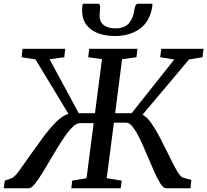

<svg xmlns="http://www.w3.org/2000/svg" viewBox="-53 -1003 1104 1023"><path d="M-33 0 -27.5 -40.5 9 -53.5Q24.5 -59 50 -94.5Q75.5 -130 108.5 -177Q140.5 -222.5 175.8 -270.2Q211 -318 245.8 -353Q280.5 -388 312 -396L136 -686.5L62 -698L67 -743H294.5L289.5 -698L211 -687.5L366.5 -400H453L490.5 -688L417 -698L422.5 -743H679.5L674 -698L597.5 -687.5L560.5 -400H648.5L875.5 -686L800.5 -698L806.5 -743H1031.5L1026 -698L954.5 -686.5L706.5 -392Q729.5 -380 752.5 -347.8Q775.5 -315.5 797.2 -273.8Q819 -232 839 -191Q863.5 -140 885.2 -100.8Q907 -61.5 922 -56.5L966.5 -44L962 0H831.5Q817.5 0 801.5 -25.2Q785.5 -50.5 767.8 -90.2Q750 -130 731.5 -174.8Q713 -219.5 694 -259.2Q675 -299 656.2 -324.2Q637.5 -349.5 619.5 -349.5H554L515.5 -53.5L595.5 -40.5L590 0H327L331.5 -40.5L408 -53.5L446 -347H372.5Q353.5 -347 329.5 -322Q305.5 -297 279.8 -257.5Q254 -218 227.8 -173.5Q201.5 -129 177.8 -89.5Q154 -50 134.2 -25Q114.5 0 101 0ZM469.5 -983Q476.5 -983 478.5 -976.8Q480.5 -970.5 480.5 -962Q480 -952.5 478.8 -940Q477.5 -927.5 477.5 -918.5Q477.5 -886.5 500 -869.2Q522.5 -852 562 -852Q611.5 -852 634.5 -879.8Q657.5 -907.5 662.5 -948.5Q664.5 -961.5 668.5 -972.2Q672.5 -983 682.5 -983H759Q759 -979 759 -974.8Q759 -970.5 757.5 -963Q743.5 -885.5 690 -848.2Q636.5 -811 559.5 -811Q510 -811 470.5 -825.5Q431 -840 407.8 -870.2Q384.5 -900.5 384.5 -947.5Q384.5 -956 385 -965Q385.5 -974 388.5 -983Z"/></svg>

Font: Merriweather
Style: Italic
Weight: 400
Italic angle: -7.8°
Designer: Eben Sorkin
Foundry: Eben Sorkin
Version: Version 2.100